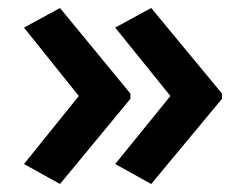

<svg xmlns="http://www.w3.org/2000/svg" viewBox="-20 -510 615 480"><path d="M535 -263V-276L358 -490L268 -441L406 -270L268 -100L358 -50ZM306 -263V-276L130 -490L40 -441L177 -270L40 -100L130 -50Z"/></svg>

Font: Noto Sans Sinhala SemiBold
Style: Regular
Weight: 600
Designer: Jelle Bosma - Monotype Design Team
Foundry: Monotype Imaging Inc.
Version: Version 2.006